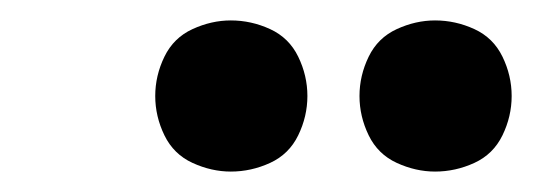

<svg xmlns="http://www.w3.org/2000/svg" viewBox="-20 -779 540 188"><path d="M206 -611Q187 -611 168.5 -619.5Q150 -628 141 -646.5Q132 -665 132 -685Q132 -705 141 -723.5Q150 -742 168.5 -750.5Q187 -759 206 -759Q226 -759 244.5 -750.5Q263 -742 272 -723.5Q281 -705 281 -685Q281 -665 272 -646.5Q263 -628 244.5 -619.5Q226 -611 206 -611ZM406 -611Q387 -611 368.5 -619.5Q350 -628 341 -646.5Q332 -665 332 -685Q332 -705 341 -723.5Q350 -742 368.5 -750.5Q387 -759 406 -759Q426 -759 444.5 -750.5Q463 -742 472 -723.5Q481 -705 481 -685Q481 -665 472 -646.5Q463 -628 444.5 -619.5Q426 -611 406 -611Z"/></svg>

Font: Iosevka SS08
Style: Bold Italic
Weight: 700
Italic angle: -10°
Monospace: yes
Designer: Belleve Invis
Foundry: Belleve Invis
Version: 2.1.0; ttfautohint (v1.8.2)